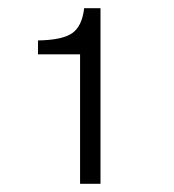

<svg xmlns="http://www.w3.org/2000/svg" viewBox="-20 -736 427 470"><path d="M226 -716V-286H176V-603H73V-637Q133 -638 157 -655Q181 -672 186 -716Z"/></svg>

Font: Almarai Light
Style: Regular
Weight: 300
Designer: Boutros International 2019
Foundry: Created by Boutros International 2019
Version: Version 1.10